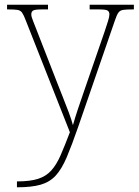

<svg xmlns="http://www.w3.org/2000/svg" viewBox="-20 -556 589 816"><path d="M52 215Q108 215 142 204Q176 193 198 168.5Q220 144 237.5 104Q255 64 277 6L90 -468Q81 -492 74 -502Q67 -512 54 -514Q41 -516 13 -516H10V-536H184V-516H159Q128 -516 120.5 -511Q113 -506 113 -495Q113 -485 120.5 -467Q128 -449 144 -407L220 -212Q232 -181 246 -146Q260 -111 272 -79Q284 -47 290 -24Q299 -56 310.5 -90.5Q322 -125 338 -171L425 -423Q433 -447 439 -466Q445 -485 445 -495Q445 -506 437.5 -511Q430 -516 399 -516H361V-536H549V-516H545Q517 -516 503.5 -514Q490 -512 483 -502Q476 -492 468 -468L312 -16Q285 62 263.5 112.5Q242 163 216.5 190.5Q191 218 152.5 229Q114 240 53 240H52Z"/></svg>

Font: Noto Serif Tamil Thin
Style: Italic
Weight: 100
Italic angle: -12°
Designer: Indian Type Foundry, Tom Grace, and the Monotype Design Team
Foundry: Monotype Imaging Inc.
Version: Version 2.003; ttfautohint (v1.8.4.7-5d5b)